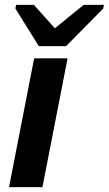

<svg xmlns="http://www.w3.org/2000/svg" viewBox="-20 -767 446 787"><path d="M154 0H17L120 -528H257ZM403 -732 251 -578H139L43 -732L46 -747H119L204 -652H206L323 -747H406Z"/></svg>

Font: Libra Sans
Style: Bold Italic
Weight: 700
Italic angle: -12°
Foundry: Context Ltd
Version: Version 1.002